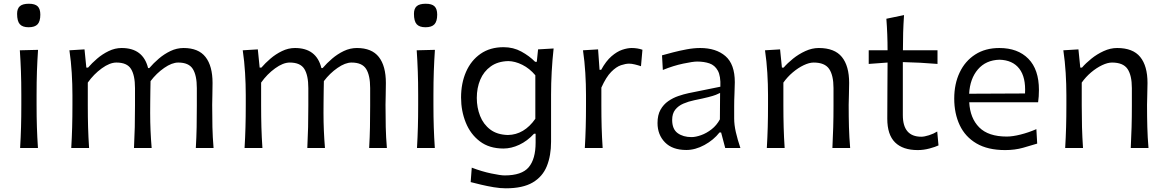

<svg xmlns="http://www.w3.org/2000/svg" viewBox="-20 -790 6224 1025"><path d="M87.4 0Q90.8 -58.1 92.3 -111.8Q93.8 -165.5 93.8 -230V-282.7Q93.8 -352.5 91.8 -408.2Q89.8 -463.9 85.9 -521.5L183.1 -523.9Q179.2 -465.3 177.2 -409.2Q175.3 -353 175.3 -282.7V-230Q175.3 -165.5 177 -111.8Q178.7 -58.1 182.6 0ZM132.8 -644.5Q100.1 -644.5 85.7 -660.9Q71.3 -677.2 71.3 -716.3Q71.3 -744.1 86.2 -757.1Q101.1 -770 134.3 -770Q167 -770 181.2 -756.1Q195.3 -742.2 195.3 -711.9Q195.3 -676.3 180.7 -660.4Q166 -644.5 132.8 -644.5Z M1025.4 0Q1028.8 -58.1 1029.8 -111.3Q1030.8 -164.6 1030.8 -226.6V-319.8Q1030.8 -387.7 1009.3 -421.9Q987.8 -456.1 931.6 -456.1Q897.9 -456.1 856.7 -427.5Q815.4 -398.9 783.7 -356.9Q783.2 -333.5 782.7 -302.7Q782.2 -272 782 -241.5Q781.7 -210.9 781.7 -187Q781.7 -136.7 783.7 -92.3Q785.6 -47.9 789.6 0H695.3Q698.2 -58.1 699.5 -111.3Q700.7 -164.6 700.7 -226.6V-319.8Q700.7 -387.7 679.4 -421.9Q658.2 -456.1 601.6 -456.1Q565.9 -456.1 523.2 -425Q480.5 -394 448.7 -349.1V-226.6Q448.7 -164.6 450.2 -111.3Q451.7 -58.1 455.6 0H360.4Q363.8 -58.1 365.2 -111.8Q366.7 -165.5 366.7 -230V-282.7Q366.7 -340.3 363 -400.9Q359.4 -461.4 350.6 -521.5L431.2 -526.4L440.9 -429.2H450.2Q470.2 -452.6 498.3 -476.8Q526.4 -501 560.1 -517.3Q593.8 -533.7 629.4 -533.7Q744.1 -533.7 770.5 -426.8H777.3Q799.3 -452.6 827.9 -477.1Q856.4 -501.5 890.1 -517.6Q923.8 -533.7 960 -533.7Q1039.6 -533.7 1077.1 -485.8Q1114.7 -438 1114.7 -347.2Q1114.7 -313 1113.8 -283.2Q1112.8 -253.4 1112.8 -230Q1112.8 -165.5 1114 -111.8Q1115.2 -58.1 1120.1 0Z M1950.7 0Q1954.1 -58.1 1955.1 -111.3Q1956.1 -164.6 1956.1 -226.6V-319.8Q1956.1 -387.7 1934.6 -421.9Q1913.1 -456.1 1856.9 -456.1Q1823.2 -456.1 1782 -427.5Q1740.7 -398.9 1709 -356.9Q1708.5 -333.5 1708 -302.7Q1707.5 -272 1707.3 -241.5Q1707 -210.9 1707 -187Q1707 -136.7 1709 -92.3Q1710.9 -47.9 1714.8 0H1620.6Q1623.5 -58.1 1624.8 -111.3Q1626 -164.6 1626 -226.6V-319.8Q1626 -387.7 1604.7 -421.9Q1583.5 -456.1 1526.9 -456.1Q1491.2 -456.1 1448.5 -425Q1405.8 -394 1374 -349.1V-226.6Q1374 -164.6 1375.5 -111.3Q1377 -58.1 1380.9 0H1285.6Q1289.1 -58.1 1290.5 -111.8Q1292 -165.5 1292 -230V-282.7Q1292 -340.3 1288.3 -400.9Q1284.7 -461.4 1275.9 -521.5L1356.4 -526.4L1366.2 -429.2H1375.5Q1395.5 -452.6 1423.6 -476.8Q1451.7 -501 1485.4 -517.3Q1519 -533.7 1554.7 -533.7Q1669.4 -533.7 1695.8 -426.8H1702.6Q1724.6 -452.6 1753.2 -477.1Q1781.7 -501.5 1815.4 -517.6Q1849.1 -533.7 1885.3 -533.7Q1964.8 -533.7 2002.4 -485.8Q2040 -438 2040 -347.2Q2040 -313 2039.1 -283.2Q2038.1 -253.4 2038.1 -230Q2038.1 -165.5 2039.3 -111.8Q2040.5 -58.1 2045.4 0Z M2206.1 0Q2209.5 -58.1 2210.9 -111.8Q2212.4 -165.5 2212.4 -230V-282.7Q2212.4 -352.5 2210.4 -408.2Q2208.5 -463.9 2204.6 -521.5L2301.8 -523.9Q2297.9 -465.3 2295.9 -409.2Q2293.9 -353 2293.9 -282.7V-230Q2293.9 -165.5 2295.7 -111.8Q2297.4 -58.1 2301.3 0ZM2251.5 -644.5Q2218.8 -644.5 2204.3 -660.9Q2189.9 -677.2 2189.9 -716.3Q2189.9 -744.1 2204.8 -757.1Q2219.7 -770 2252.9 -770Q2285.6 -770 2299.8 -756.1Q2314 -742.2 2314 -711.9Q2314 -676.3 2299.3 -660.4Q2284.7 -644.5 2251.5 -644.5Z M2680.2 215.3Q2650.9 215.3 2615.7 209.5Q2580.6 203.6 2547.9 195.8Q2515.1 188 2492.7 182.1L2498.5 105Q2552.2 125.5 2602.5 136Q2652.8 146.5 2673.8 146.5Q2765.6 146.5 2802.5 102.8Q2839.4 59.1 2839.4 -28.8V-76.2H2831.1Q2794.9 -37.1 2752.2 -17.1Q2709.5 2.9 2667.5 2.9Q2592.3 2.9 2542 -35.2Q2491.7 -73.2 2466.6 -135.5Q2441.4 -197.8 2441.4 -269.5Q2441.4 -345.7 2468 -406.5Q2494.6 -467.3 2545.4 -502.7Q2596.2 -538.1 2668.5 -538.1Q2720.7 -538.1 2763.4 -514.6Q2806.2 -491.2 2836.9 -460H2845.7L2852.5 -526.4L2935.5 -531.2Q2928.7 -469.2 2925.3 -407Q2921.9 -344.7 2921.9 -285.2V-33.7Q2921.9 41 2899.2 97.2Q2876.5 153.3 2823.7 184.3Q2771 215.3 2680.2 215.3ZM2691.4 -69.3Q2778.3 -70.8 2837.9 -155.8V-388.2Q2807.1 -424.8 2768.3 -444.1Q2729.5 -463.4 2693.4 -463.9Q2637.2 -462.4 2599.9 -435.5Q2562.5 -408.7 2543.9 -364.7Q2525.4 -320.8 2525.4 -267.1Q2525.4 -215.8 2543 -171.1Q2560.5 -126.5 2597.2 -98.6Q2633.8 -70.8 2691.4 -69.3Z M3102.1 0Q3105.5 -58.1 3106.9 -111.8Q3108.4 -165.5 3108.4 -230V-282.7Q3108.4 -340.3 3104.7 -400.9Q3101.1 -461.4 3092.3 -521.5L3172.9 -526.4L3180.7 -417.5H3189.5Q3215.3 -464.4 3244.4 -489.5Q3273.4 -514.6 3301.5 -524.2Q3329.6 -533.7 3352.1 -533.7Q3383.3 -533.7 3409.7 -524.4L3401.9 -436.5Q3386.2 -441.9 3369.1 -446Q3352.1 -450.2 3338.4 -450.2Q3320.3 -450.2 3295.2 -441.9Q3270 -433.6 3242.9 -406.2Q3215.8 -378.9 3190.4 -322.3V-226.6Q3190.4 -164.6 3191.9 -111.3Q3193.4 -58.1 3197.3 0Z M3644 10.7Q3569.8 10.7 3530 -30Q3490.2 -70.8 3490.2 -133.3Q3490.2 -175.8 3506.1 -204.1Q3522 -232.4 3547.4 -250Q3572.8 -267.6 3601.3 -277.3Q3629.9 -287.1 3655.3 -292.5L3825.7 -327.1Q3828.1 -384.3 3812 -413.1Q3795.9 -441.9 3767.1 -451.7Q3738.3 -461.4 3701.2 -461.4Q3679.7 -461.4 3627.4 -450.4Q3575.2 -439.5 3518.6 -416.5L3514.2 -494.6Q3538.6 -501.5 3573.2 -510.5Q3607.9 -519.5 3646 -526.6Q3684.1 -533.7 3717.8 -533.7Q3802.7 -533.7 3852.8 -490.5Q3902.8 -447.3 3902.8 -351.1Q3902.8 -327.6 3901.1 -291.5Q3899.4 -255.4 3899.4 -222.2V-157.7Q3899.4 -123.5 3908.4 -84.2Q3917.5 -44.9 3932.6 0H3851.6L3829.6 -83H3821.3Q3789.6 -42.5 3740.7 -15.9Q3691.9 10.7 3644 10.7ZM3671.4 -58.1Q3693.8 -58.1 3722.7 -68.4Q3751.5 -78.6 3778.6 -99.6Q3805.7 -120.6 3823.2 -152.8L3824.2 -293.9Q3815.9 -289.6 3802 -283.9Q3788.1 -278.3 3761.2 -271.5Q3734.4 -264.6 3686.5 -254.9Q3655.3 -248.5 3628.2 -236.8Q3601.1 -225.1 3584.7 -204.3Q3568.4 -183.6 3568.4 -149.9Q3568.4 -100.6 3597.7 -79.3Q3627 -58.1 3671.4 -58.1Z M4073.7 0Q4077.1 -58.1 4078.6 -111.8Q4080.1 -165.5 4080.1 -230V-282.7Q4080.1 -340.3 4076.4 -400.9Q4072.8 -461.4 4064 -521.5L4144.5 -526.4L4154.3 -429.2H4163.6Q4183.6 -452.6 4213.6 -476.8Q4243.7 -501 4279.3 -517.3Q4314.9 -533.7 4351.1 -533.7Q4435.5 -533.7 4474.4 -485.8Q4513.2 -438 4513.2 -347.2Q4513.2 -313 4512 -283.2Q4510.7 -253.4 4510.7 -230Q4510.7 -165.5 4512.2 -111.8Q4513.7 -58.1 4518.6 0H4423.8Q4426.8 -58.1 4428.2 -111.3Q4429.7 -164.6 4429.7 -226.6V-319.8Q4429.7 -387.7 4406.5 -421.9Q4383.3 -456.1 4323.7 -456.1Q4300.3 -456.1 4270.5 -441.9Q4240.7 -427.7 4212.2 -403.6Q4183.6 -379.4 4162.1 -349.1V-226.6Q4162.1 -164.6 4163.6 -111.3Q4165 -58.1 4168.9 0Z M4879.4 11.2Q4799.8 11.2 4758.3 -29.8Q4716.8 -70.8 4716.8 -156.2Q4716.8 -239.3 4717.5 -316.7Q4718.3 -394 4718.3 -456.1L4617.7 -448.7V-521.5H4718.3Q4718.3 -606.9 4711.9 -689.9L4806.2 -709.5Q4802.7 -657.2 4801.5 -615.2Q4800.3 -573.2 4800.3 -521.5H4984.9V-448.7Q4939 -452.6 4892.1 -455.1Q4845.2 -457.5 4799.8 -458.5V-175.3Q4799.8 -60.1 4898.4 -60.1Q4914.6 -60.1 4939.2 -67.9Q4963.9 -75.7 4983.4 -87.9L4990.2 -13.7Q4974.1 -5.9 4942.4 2.7Q4910.6 11.2 4879.4 11.2Z M5346.2 11.2Q5253.4 11.2 5193.1 -24.2Q5132.8 -59.6 5103.5 -121.8Q5074.2 -184.1 5074.2 -263.7Q5074.2 -342.3 5103.3 -403.3Q5132.3 -464.4 5186.3 -499Q5240.2 -533.7 5314.9 -533.7Q5413.6 -533.7 5470 -476.3Q5526.4 -418.9 5526.4 -310.1Q5526.4 -274.4 5522 -244.1H5154.3Q5158.7 -159.2 5207.5 -110.1Q5256.3 -61 5354.5 -61Q5386.2 -61 5428.7 -71.8Q5471.2 -82.5 5512.7 -100.6L5517.1 -23.4Q5485.8 -13.7 5441.9 -1.2Q5397.9 11.2 5346.2 11.2ZM5452.1 -291Q5457 -377.4 5421.6 -423.3Q5386.2 -469.2 5315.9 -471.2Q5243.2 -469.2 5200.7 -419.7Q5158.2 -370.1 5153.8 -289.6Z M5666.5 0Q5669.9 -58.1 5671.4 -111.8Q5672.9 -165.5 5672.9 -230V-282.7Q5672.9 -340.3 5669.2 -400.9Q5665.5 -461.4 5656.7 -521.5L5737.3 -526.4L5747.1 -429.2H5756.3Q5776.4 -452.6 5806.4 -476.8Q5836.4 -501 5872.1 -517.3Q5907.7 -533.7 5943.8 -533.7Q6028.3 -533.7 6067.1 -485.8Q6106 -438 6106 -347.2Q6106 -313 6104.7 -283.2Q6103.5 -253.4 6103.5 -230Q6103.5 -165.5 6105 -111.8Q6106.4 -58.1 6111.3 0H6016.6Q6019.5 -58.1 6021 -111.3Q6022.5 -164.6 6022.5 -226.6V-319.8Q6022.5 -387.7 5999.3 -421.9Q5976.1 -456.1 5916.5 -456.1Q5893.1 -456.1 5863.3 -441.9Q5833.5 -427.7 5804.9 -403.6Q5776.4 -379.4 5754.9 -349.1V-226.6Q5754.9 -164.6 5756.3 -111.3Q5757.8 -58.1 5761.7 0Z"/></svg>

Font: Pinar DS2-Regular
Style: Regular
Weight: 400
Designer: Amin Abedi
Version: Version 2.000